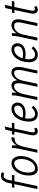

<svg xmlns="http://www.w3.org/2000/svg" viewBox="1512 -2280 776 3839"><g transform="rotate(-90 1899.5 -360.0)"><path d="M39 0 137 -460H64L74 -510H147L161 -575Q177 -650 214 -689Q251 -728 303 -728Q320 -728 340 -724Q360 -720 376 -709L354 -662Q341 -670 327 -672.5Q313 -675 296 -675Q274 -675 253 -649Q232 -623 221 -572L208 -510H324L314 -460H197L99 0Z M310 -169Q310 -238 328.5 -301Q347 -364 380.5 -413Q414 -462 460 -490Q506 -518 561 -518Q623 -518 661.5 -467.5Q700 -417 700 -334Q700 -270 682 -208.5Q664 -147 630 -98.5Q596 -50 548.5 -21Q501 8 441 8Q394 8 365 -15.5Q336 -39 323 -79Q310 -119 310 -169ZM369 -179Q369 -115 390 -81Q411 -47 450 -47Q496 -47 531 -71.5Q566 -96 590.5 -136.5Q615 -177 627.5 -226Q640 -275 640 -324Q640 -389 617 -426Q594 -463 556 -463Q515 -463 480.5 -439Q446 -415 421 -374.5Q396 -334 382.5 -283.5Q369 -233 369 -179Z M766 0 848 -388Q853 -413 856 -436.5Q859 -460 859 -485V-510H915L911 -418Q950 -475 990.5 -498.5Q1031 -522 1078 -518L1065 -456Q1013 -456 978 -439.5Q943 -423 920 -377Q897 -331 878 -244L826 0Z M1125 -460 1135 -510H1198L1226 -640L1289 -654L1258 -510H1367L1357 -460H1248L1181 -148Q1179 -137 1176 -119Q1173 -101 1173 -85Q1173 -50 1202 -50Q1225 -50 1250 -64L1265 -14Q1232 8 1195 8Q1155 8 1134 -19Q1113 -46 1113 -81Q1113 -94 1116 -114Q1119 -134 1121 -145L1188 -460Z M1388 -165Q1388 -234 1406 -297.5Q1424 -361 1458 -410.5Q1492 -460 1540.5 -489Q1589 -518 1650 -518Q1691 -518 1717.5 -500Q1744 -482 1756.5 -453.5Q1769 -425 1769 -394Q1769 -357 1747 -320.5Q1725 -284 1677 -260Q1629 -236 1551 -236Q1528 -236 1505 -238Q1482 -240 1454 -246Q1448 -212 1448 -176Q1448 -110 1471.5 -78.5Q1495 -47 1544 -47Q1576 -47 1608 -65.5Q1640 -84 1668 -116L1705 -81Q1670 -40 1628.5 -16Q1587 8 1539 8Q1467 8 1427.5 -36.5Q1388 -81 1388 -165ZM1645 -463Q1601 -463 1565.5 -440.5Q1530 -418 1505 -380Q1480 -342 1465 -295Q1490 -290 1510 -288Q1530 -286 1549 -286Q1609 -286 1644 -302.5Q1679 -319 1694 -343.5Q1709 -368 1709 -390Q1709 -416 1696 -439.5Q1683 -463 1645 -463Z M1819 0 1901 -388Q1906 -413 1909 -436.5Q1912 -460 1912 -485V-510H1968L1965 -419Q1993 -465 2028.5 -491.5Q2064 -518 2112 -518Q2159 -518 2184.5 -488Q2210 -458 2215 -404Q2242 -456 2282.5 -487Q2323 -518 2373 -518Q2430 -518 2456 -479Q2482 -440 2482 -370Q2482 -343 2476 -314L2409 0H2349L2415 -312Q2421 -341 2421 -364Q2421 -415 2410.5 -440Q2400 -465 2358 -465Q2306 -465 2264 -415Q2222 -365 2203 -278L2144 0H2084L2150 -312Q2156 -341 2156 -364Q2156 -415 2145.5 -440Q2135 -465 2094 -465Q2042 -465 1999.5 -415Q1957 -365 1938 -278L1879 0Z M2575 -165Q2575 -234 2593 -297.5Q2611 -361 2645 -410.5Q2679 -460 2727.5 -489Q2776 -518 2837 -518Q2878 -518 2904.5 -500Q2931 -482 2943.5 -453.5Q2956 -425 2956 -394Q2956 -357 2934 -320.5Q2912 -284 2864 -260Q2816 -236 2738 -236Q2715 -236 2692 -238Q2669 -240 2641 -246Q2635 -212 2635 -176Q2635 -110 2658.5 -78.5Q2682 -47 2731 -47Q2763 -47 2795 -65.5Q2827 -84 2855 -116L2892 -81Q2857 -40 2815.5 -16Q2774 8 2726 8Q2654 8 2614.5 -36.5Q2575 -81 2575 -165ZM2832 -463Q2788 -463 2752.5 -440.5Q2717 -418 2692 -380Q2667 -342 2652 -295Q2677 -290 2697 -288Q2717 -286 2736 -286Q2796 -286 2831 -302.5Q2866 -319 2881 -343.5Q2896 -368 2896 -390Q2896 -416 2883 -439.5Q2870 -463 2832 -463Z M3008 0 3090 -388Q3095 -413 3098 -436.5Q3101 -460 3101 -485V-510H3157L3154 -418Q3184 -464 3223.5 -491Q3263 -518 3312 -518Q3371 -518 3402.5 -484Q3434 -450 3434 -391Q3434 -371 3431 -349.5Q3428 -328 3425 -314L3358 0H3298L3364 -312Q3367 -326 3370 -351Q3373 -376 3373 -388Q3373 -426 3355.5 -445.5Q3338 -465 3294 -465Q3241 -465 3193.5 -416.5Q3146 -368 3127 -278L3068 0Z M3557 -460 3567 -510H3630L3658 -640L3721 -654L3690 -510H3799L3789 -460H3680L3613 -148Q3611 -137 3608 -119Q3605 -101 3605 -85Q3605 -50 3634 -50Q3657 -50 3682 -64L3697 -14Q3664 8 3627 8Q3587 8 3566 -19Q3545 -46 3545 -81Q3545 -94 3548 -114Q3551 -134 3553 -145L3620 -460Z"/></g></svg>

Font: Radio Canada Condensed Light
Style: Italic
Weight: 300
Width: 3
Italic angle: -12°
Designer: Charles Daoud, Etienne Aubert Bonn, Alexandre Saumier Demers, Jacques Le Bailly
Foundry: Radio-Canada
Version: Version 2.104; ttfautohint (v1.8.4.7-5d5b);gftools[0.9.28.de